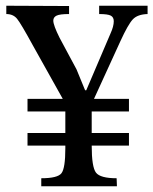

<svg xmlns="http://www.w3.org/2000/svg" viewBox="-20 -650 535 670"><path d="M76 -261V-305H199L95 -491Q53 -568 39.5 -584.5Q26 -601 2 -601V-630L221 -629V-601Q189 -601 177.5 -595.5Q166 -590 166 -578Q166 -562 188 -518L247 -408L277 -335H281L366 -534Q377 -558 377 -576Q377 -590 366.5 -595.5Q356 -601 326 -601V-630H495V-601Q460 -600 443.5 -582.5Q427 -565 400 -506L308 -305H430V-261H300V-186H430V-142H300Q300 -67 315 -47.5Q330 -28 387 -28L388 0H124V-28Q181 -28 194.5 -45.5Q208 -63 208 -133V-142H76V-186H208V-261Z"/></svg>

Font: myMathFont
Style: Regular
Weight: 400
Designer: Ross Mills, John Hudson & Paul Hanslow, Tiro Typeworks Ltd; with prior portions MicroPress Inc., and Coen Hoffman. Math 
Foundry: Tiro Typeworks Ltd
Version: Version 2.13 b171